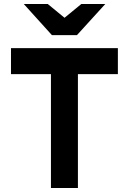

<svg xmlns="http://www.w3.org/2000/svg" viewBox="-20 -941 645 961"><path d="M99 -921H219L303 -852L387 -921H507L365 -765H240ZM35 -570V-700H570V-570H370V0H235V-570Z"/></svg>

Font: ReCut ExtraBold
Style: Regular
Weight: 800
Designer: Giant Group (for alternate capitals set)
Version: Version 2.002;FEAKit 1.0